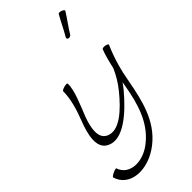

<svg xmlns="http://www.w3.org/2000/svg" viewBox="-395 -1058 1476 1476"><g transform="rotate(-45 343.0 -320.5)"><path d="M535 -793C567 -847 607 -897 639 -950C642 -955 634 -964 620 -969C605 -975 591 -975 587 -970C555 -916 531 -860 499 -807C492 -798 495 -787 505 -783C515 -780 528 -784 535 -793ZM190 -525C190 -442 164 -355 131 -269C86 -156 57 -29 143 13C257 70 409 -63 526 -203C539 -219 551 -235 562 -251C559 -238 557 -224 555 -211C528 -60 487 103 352 209C239 300 94 290 60 184C59 180 43 183 25 192C7 200 -8 211 -7 216C34 357 226 373 379 253C530 135 568 -47 600 -215C618 -320 646 -425 692 -528C695 -533 684 -540 668 -543C652 -546 637 -544 634 -539C617 -497 602 -439 588 -377C564 -323 534 -272 495 -224C403 -110 284 2 189 -44C121 -77 140 -176 172 -264C209 -357 261 -475 256 -541C257 -547 242 -547 224 -543C206 -538 190 -530 190 -525Z"/></g></svg>

Font: Nupuram ExtraLight Oblique
Style: Regular
Weight: 200
Designer: Santhosh Thottingal (santhosh.thottingal@gmail.com)
Foundry: SMC
Version: Version 1.000